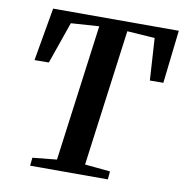

<svg xmlns="http://www.w3.org/2000/svg" viewBox="-82 -821 861 899"><g transform="rotate(10 348.0 -371.5)"><path d="M120 0 124 -38.5 239 -50 325.5 -699 192 -690 122.5 -491 54.5 -490.5 98.5 -743H696L667 -490.5L603 -490L590.5 -690L459 -699L372.5 -50L493 -38.5L489.5 0Z"/></g></svg>

Font: Merriweather 60pt SemiBold
Style: Italic
Weight: 600
Italic angle: -7.8°
Version: Version 2.101